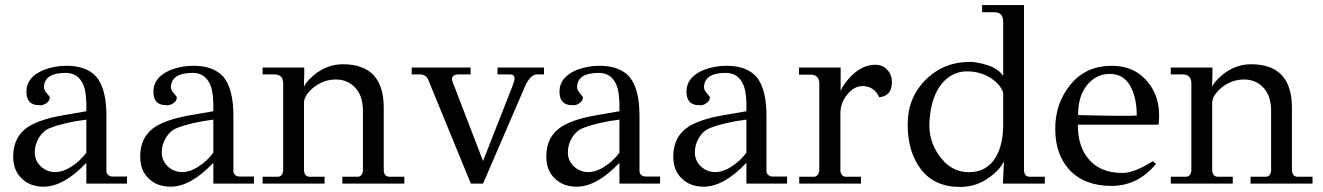

<svg xmlns="http://www.w3.org/2000/svg" viewBox="-20 -723 5211 756"><path d="M480 -28V0H320V-82Q231 12 152 12Q99 12 67 -19Q32 -50 32 -107Q32 -186 93 -225Q139 -253 222 -268L320 -285Q322 -356 308 -389Q288 -436 239 -436Q154 -436 153 -379Q153 -369 164.5 -355.5Q176 -342 176 -341Q177 -326 161.5 -316Q146 -306 133 -309Q83 -309 84 -364.5Q85 -420 153 -448Q195 -464 242 -464Q321 -464 360 -420Q399 -372 399 -268V-50Q399 -40 406 -34Q413 -28 422 -28ZM320 -122V-252Q233 -241 177 -219Q151 -209 134 -182Q117 -155 117 -123Q117 -91 139.5 -69Q162 -47 193.5 -45.5Q225 -44 260.5 -66.5Q296 -89 320 -122Z M980 -28V0H820V-82Q731 12 652 12Q599 12 567 -19Q532 -50 532 -107Q532 -186 593 -225Q639 -253 722 -268L820 -285Q822 -356 808 -389Q788 -436 739 -436Q654 -436 653 -379Q653 -369 664.5 -355.5Q676 -342 676 -341Q677 -326 661.5 -316Q646 -306 633 -309Q583 -309 584 -364.5Q585 -420 653 -448Q695 -464 742 -464Q821 -464 860 -420Q899 -372 899 -268V-50Q899 -40 906 -34Q913 -28 922 -28ZM820 -122V-252Q733 -241 677 -219Q651 -209 634 -182Q617 -155 617 -123Q617 -91 639.5 -69Q662 -47 693.5 -45.5Q725 -44 760.5 -66.5Q796 -89 820 -122Z M1572 -27V0H1328V-27H1387Q1406 -27 1409 -50V-287Q1409 -345 1379 -377.5Q1349 -410 1302 -410Q1255 -410 1215 -379Q1177 -347 1177 -319V-50Q1180 -27 1200 -27H1258V0H1014V-27H1072Q1092 -27 1095 -50V-396Q1094 -430 1061 -430H1014V-457H1178V-430Q1177 -418 1177 -402V-382Q1185 -401 1219 -430Q1270 -470 1330 -470Q1491 -470 1491 -299V-50Q1494 -27 1514 -27Z M2122 -457V-430H2096Q2069 -430 2049 -387L1882 0H1834L1667 -407Q1658 -430 1633 -430H1601V-457H1833V-430H1786Q1760 -430 1760 -411Q1760 -407 1762 -401L1882 -89L1999 -387Q2006 -404 2006 -414Q2006 -430 1989 -430H1939V-457Z M2579 -28V0H2419V-82Q2330 12 2251 12Q2198 12 2166 -19Q2131 -50 2131 -107Q2131 -186 2192 -225Q2238 -253 2321 -268L2419 -285Q2421 -356 2407 -389Q2387 -436 2338 -436Q2253 -436 2252 -379Q2252 -369 2263.5 -355.5Q2275 -342 2275 -341Q2276 -326 2260.5 -316Q2245 -306 2232 -309Q2182 -309 2183 -364.5Q2184 -420 2252 -448Q2294 -464 2341 -464Q2420 -464 2459 -420Q2498 -372 2498 -268V-50Q2498 -40 2505 -34Q2512 -28 2521 -28ZM2419 -122V-252Q2332 -241 2276 -219Q2250 -209 2233 -182Q2216 -155 2216 -123Q2216 -91 2238.5 -69Q2261 -47 2292.5 -45.5Q2324 -44 2359.5 -66.5Q2395 -89 2419 -122Z M3079 -28V0H2919V-82Q2830 12 2751 12Q2698 12 2666 -19Q2631 -50 2631 -107Q2631 -186 2692 -225Q2738 -253 2821 -268L2919 -285Q2921 -356 2907 -389Q2887 -436 2838 -436Q2753 -436 2752 -379Q2752 -369 2763.5 -355.5Q2775 -342 2775 -341Q2776 -326 2760.5 -316Q2745 -306 2732 -309Q2682 -309 2683 -364.5Q2684 -420 2752 -448Q2794 -464 2841 -464Q2920 -464 2959 -420Q2998 -372 2998 -268V-50Q2998 -40 3005 -34Q3012 -28 3021 -28ZM2919 -122V-252Q2832 -241 2776 -219Q2750 -209 2733 -182Q2716 -155 2716 -123Q2716 -91 2738.5 -69Q2761 -47 2792.5 -45.5Q2824 -44 2859.5 -66.5Q2895 -89 2919 -122Z M3206 -50V-395Q3205 -429 3172 -429H3126V-457H3290V-365Q3301 -392 3331 -423Q3376 -468 3426 -468Q3456 -468 3474 -448Q3492 -428 3492 -400Q3492 -345 3442 -340Q3422 -384 3376 -384Q3343 -384 3316 -351Q3289 -318 3289 -276V-50Q3292 -27 3312 -27H3370V0H3127V-27H3183Q3201 -27 3206 -50Z M4094 -27V0H3929L3933 -88Q3915 -51 3873 -23Q3824 13 3760 13Q3660 13 3607 -55.5Q3554 -124 3554 -232.5Q3554 -341 3628 -412Q3702 -483 3810 -479Q3852 -474 3888 -459Q3920 -442 3930 -424V-640Q3929 -675 3894 -675H3847V-703H4012V-51Q4014 -27 4034 -27ZM3930 -231V-358Q3919 -392 3879 -417Q3839 -442 3786.5 -442Q3734 -442 3694 -400Q3647 -349 3640 -249Q3634 -172 3677 -112Q3723 -45 3795 -45Q3867 -45 3902 -106Q3930 -155 3930 -231Z M4542 -232H4224Q4224 -144 4268 -95Q4313 -42 4400 -42Q4446 -42 4519 -88L4532 -78Q4461 9 4356 9Q4251 9 4191 -54Q4135 -115 4135 -216Q4135 -317 4195.5 -390.5Q4256 -464 4358 -464Q4442 -464 4493 -407.5Q4544 -351 4544 -269Q4544 -258 4542 -232ZM4456 -268Q4456 -340 4429.5 -386Q4403 -432 4350 -432Q4297 -432 4261 -389Q4225 -346 4225 -270Q4412 -265 4456 -268Z M5148 -27V0H4904V-27H4963Q4982 -27 4985 -50V-287Q4985 -345 4955 -377.5Q4925 -410 4878 -410Q4831 -410 4791 -379Q4753 -347 4753 -319V-50Q4756 -27 4776 -27H4834V0H4590V-27H4648Q4668 -27 4671 -50V-396Q4670 -430 4637 -430H4590V-457H4754V-430Q4753 -418 4753 -402V-382Q4761 -401 4795 -430Q4846 -470 4906 -470Q5067 -470 5067 -299V-50Q5070 -27 5090 -27Z"/></svg>

Font: GFS Didot
Style: Regular
Weight: 400
Designer: Takis Katsoulidis and George D. Matthiopoulos
Foundry: Takis Katsoulidis and George D. Matthiopoulos
Version: Version 1.0